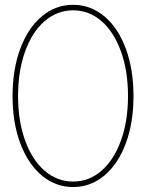

<svg xmlns="http://www.w3.org/2000/svg" viewBox="-20 -755 596 783"><path d="M31.2 -363.3Q31.2 -471.7 62.7 -556.4Q94.2 -641.1 150.4 -688.2Q206.5 -735.4 278.3 -735.4Q349.6 -735.4 405.8 -688.2Q461.9 -641.1 493.2 -556.4Q524.4 -471.7 524.4 -363.3Q524.4 -254.9 493.2 -170.7Q461.9 -86.4 405.8 -39.3Q349.6 7.8 278.3 7.8Q206.5 7.8 150.4 -39.3Q94.2 -86.4 62.7 -170.7Q31.2 -254.9 31.2 -363.3ZM502 -363.3Q502 -465.3 473.4 -544.9Q444.8 -624.5 394 -668.7Q343.3 -712.9 278.3 -712.9Q212.9 -712.9 161.9 -668.7Q110.8 -624.5 82.3 -544.9Q53.7 -465.3 53.7 -363.3Q53.7 -261.7 82.3 -182.4Q110.8 -103 161.9 -58.8Q212.9 -14.6 278.3 -14.6Q343.3 -14.6 394 -58.8Q444.8 -103 473.4 -182.4Q502 -261.7 502 -363.3Z"/></svg>

Font: Intratopia Thin
Style: Regular
Weight: 100
Designer: Rasmus Andersson
Foundry: rsms
Version: Version 3.000;Glyphs 3.2.3 (3260)